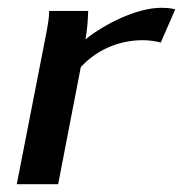

<svg xmlns="http://www.w3.org/2000/svg" viewBox="-20 -472 470 492"><path d="M23 0H129L187 -300C227 -344 285 -369 345 -369C361 -369 377 -367 392 -363L429 -448C419 -451 405 -452 393 -452C330 -452 247 -410 199 -371C203 -393 205 -415 206 -444H106C106 -427 103 -411 100 -394Z"/></svg>

Font: KpSans
Style: BoldItalic
Weight: 700
Italic angle: -11°
Version: Version 0.66